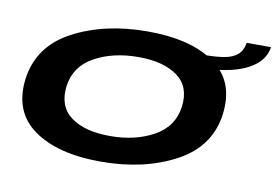

<svg xmlns="http://www.w3.org/2000/svg" viewBox="-76 -837 1392 970"><g transform="rotate(10 620.0 -352.5)"><path d="M493 7Q713.5 7 875.5 -79.5Q1037.5 -166 1059.5 -337.5Q1080.5 -509 957.5 -595.5Q834.5 -682 614 -682Q393.5 -682 231.2 -596Q69 -510 46.5 -337.5Q26 -167.5 148.8 -80.2Q271.5 7 493 7ZM516.5 -128.5Q386.5 -128.5 315.5 -181Q244.5 -233.5 257 -337.5Q270.5 -442 365.5 -494.2Q460.5 -546.5 590 -546.5Q719 -546.5 790.8 -494.2Q862.5 -442 849 -337.5Q835 -233 740.2 -180.8Q645.5 -128.5 516.5 -128.5ZM911.5 -614.5 900.5 -547Q992.5 -547 1065.8 -564.8Q1139 -582.5 1185 -618.8Q1231 -655 1240.5 -712H1115.5Q1108.5 -671 1084.2 -650.2Q1060 -629.5 1017.8 -622Q975.5 -614.5 911.5 -614.5Z"/></g></svg>

Font: Anybody ExtraExpanded
Style: Bold Italic
Weight: 700
Width: 8
Italic angle: -10°
Version: Version 1.113;gftools[0.9.25]